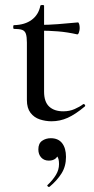

<svg xmlns="http://www.w3.org/2000/svg" viewBox="-20 -475 378 771"><path d="M187 12Q163 12 140 4.5Q117 -3 102.5 -22Q88 -41 88 -73V-304Q88 -327 84 -339Q80 -351 69 -355Q58 -359 36 -359Q33 -359 33 -366.5Q33 -374 36 -374Q80 -375 107.5 -395.5Q135 -416 142 -452Q143 -455 150 -455Q157 -455 157 -452V-107Q157 -66 177.5 -47Q198 -28 234 -28Q259 -28 279.5 -37Q300 -46 313 -56Q317 -59 320.5 -54.5Q324 -50 320 -47Q283 -16 252 -2Q221 12 187 12ZM290 -337Q250 -346 213 -349Q176 -352 135 -352V-375Q175 -375 212.5 -378Q250 -381 293 -385Q296 -385 298 -378Q300 -371 300 -362Q300 -354 297 -345Q294 -336 290 -337ZM179 275Q175 277 171.5 273Q168 269 172 267Q192 248 204.5 227.5Q217 207 217 184Q217 162 210 153.5Q203 145 192 142L213 132Q215 151 204.5 160.5Q194 170 176 170Q157 170 145.5 157.5Q134 145 134 125Q134 101 149 90.5Q164 80 184 80Q214 80 229.5 100Q245 120 245 155Q245 193 227 221.5Q209 250 179 275Z"/></svg>

Font: Cormorant Garamond Light Medium
Style: Regular
Weight: 500
Version: Version 4.001